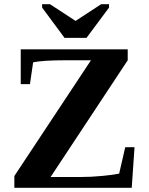

<svg xmlns="http://www.w3.org/2000/svg" viewBox="-20 -888 707 908"><path d="M47.9 -55.7 410.2 -603H293Q182.1 -603 136.7 -593.3L121.6 -490.2H78.1V-654.8H584V-603L219.2 -50.8H356Q411.6 -50.8 465.6 -56.2Q519.5 -61.5 543.5 -66.9L572.3 -191.9H616.2L603 0H47.9ZM495.6 -868.2V-852.1L389.2 -709H285.2L179.2 -852.1V-868.2H216.3L337.4 -789.1L458.5 -868.2Z"/></svg>

Font: Liberation Serif
Style: Bold
Weight: 700
Designer: Steve Matteson
Foundry: Ascender Corporation
Version: Version 2.1.5